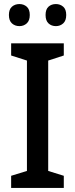

<svg xmlns="http://www.w3.org/2000/svg" viewBox="-20 -994 371 948"><path d="M295 -66H35V-126L113 -150V-695L35 -720V-780H295V-720L218 -695V-150L295 -126ZM24 -920Q24 -948 39 -961Q54 -974 76 -974Q97 -974 112 -961Q127 -948 127 -920Q127 -892 112 -878.5Q97 -865 76 -865Q54 -865 39 -878.5Q24 -892 24 -920ZM205 -920Q205 -948 219.5 -961Q234 -974 256 -974Q277 -974 292 -961Q307 -948 307 -920Q307 -892 292 -878.5Q277 -865 256 -865Q234 -865 219.5 -878.5Q205 -892 205 -920Z"/></svg>

Font: Noto Sans Malayalam UI SemiCondensed Medium
Style: Regular
Weight: 500
Width: 4
Designer: Jelle Bosma - Monotype Design Team
Foundry: Monotype Imaging Inc.
Version: Version 2.104; ttfautohint (v1.8.4.7-5d5b)